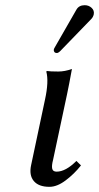

<svg xmlns="http://www.w3.org/2000/svg" viewBox="-20 -703 379 735"><path d="M304.2 -683.1Q319.8 -683.1 330.8 -672.9Q341.8 -662.6 338.9 -647.9Q336.4 -637.2 329.1 -629.9L210.9 -507.8Q203.1 -500 197.3 -500Q191.4 -500 188.2 -503.9Q185.1 -507.8 186 -513.2Q186.5 -516.6 190.4 -522.9L272.5 -666Q282.2 -683.1 304.2 -683.1ZM152.3 -321.8Q167.5 -391.6 157.2 -429.2L159.7 -431.2Q171.4 -429.2 203.1 -429.2Q228 -429.2 255.4 -439Q243.7 -375 236.8 -342.8L183.1 -90.8Q177.2 -68.4 179.9 -57.1Q182.6 -45.9 196.8 -45.9Q231.4 -45.9 272.5 -86.9L290 -69.8Q264.2 -37.1 231.4 -12.5Q198.7 12.2 169.4 12.2Q127.9 12.2 109.4 -10Q90.8 -32.2 99.1 -70.8Z"/></svg>

Font: Linux Biolinum
Style: Italic
Weight: 400
Italic angle: -12°
Designer: Philipp H. Poll
Foundry: Philipp H. Poll
Version: Version 1.1.3 ; ttfautohint (v0.9)